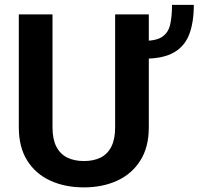

<svg xmlns="http://www.w3.org/2000/svg" viewBox="-20 -771 828 800"><path d="M696.7 -750.7H787.6Q787.6 -678.9 768.8 -628.8Q750 -578.7 704.9 -552.6Q659.8 -526.5 580.8 -526.5V-600.9Q632.6 -600.9 657.3 -618.6Q681.9 -636.2 689.3 -669.8Q696.7 -703.3 696.7 -750.7ZM459.7 -710.9H600V-239.9Q600 -158.1 564.9 -102.4Q529.9 -46.7 468.8 -18.5Q407.8 9.8 329.6 9.8Q250.6 9.8 189.3 -18.5Q128 -46.7 93.2 -102.4Q58.4 -158.1 58.4 -239.9V-710.9H198.8V-239.9Q198.8 -191.3 214.6 -160.3Q230.5 -129.3 259.9 -114.6Q289.3 -100 329.6 -100Q370.4 -100 399.5 -114.6Q428.6 -129.3 444.1 -160.3Q459.7 -191.3 459.7 -239.9Z"/></svg>

Font: Vazirmatn
Style: Regular
Weight: 400
Designer: Saber Rastikerdar
Foundry: Saber Rastikerdar
Version: Version 33.003;September 2, 2022;FontCreator 14.0.0.2862 64-